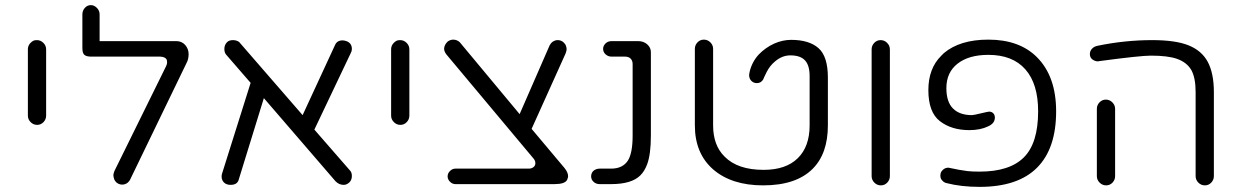

<svg xmlns="http://www.w3.org/2000/svg" viewBox="-20 -728 4849 750"><path d="M160.2 -276.4V-535.2Q160.2 -549.8 149.4 -560.5Q138.7 -571.3 124 -571.3Q114.3 -571.3 109.4 -568.4Q88.9 -555.7 88.9 -535.2V-276.4Q88.9 -261.7 99.6 -251Q110.4 -240.2 125 -240.2Q139.6 -240.2 149.9 -251Q160.2 -261.7 160.2 -276.4Z M457 -6.8Q474.6 -6.8 485.4 -21.5Q487.3 -24.4 488.3 -26.4L708 -480.5Q716.8 -496.1 716.8 -516.6Q716.8 -537.1 703.1 -552.7Q689.5 -567.4 668.9 -567.4H369.1V-671.9Q369.1 -686.5 358.4 -697.3Q347.7 -708 335 -708Q321.3 -708 311.5 -697.3Q301.8 -686.5 301.8 -671.9V-540Q301.8 -520.5 309.6 -513.7Q317.4 -506.8 336.9 -506.8H606.4Q627 -505.9 631.8 -493.2Q632.8 -488.3 632.8 -484.4Q632.8 -477.5 628.9 -469.7L426.8 -59.6Q422.9 -48.8 422.9 -43.9Q422.9 -39.1 423.8 -36.1Q426.8 -18.6 441.4 -10.7Q449.2 -6.8 457 -6.8Z M1354.5 -41Q1354.5 -54.7 1346.7 -62.5L1208 -221.7L1349.6 -519.5Q1354.5 -528.3 1354.5 -535.6Q1354.5 -543 1353.5 -545.9Q1350.6 -559.6 1335.9 -566.4Q1325.2 -570.3 1318.4 -570.3Q1295.9 -570.3 1288.1 -550.8Q1288.1 -550.8 1162.1 -278.3Q917 -561.5 914.1 -564Q911.1 -566.4 904.8 -568.8Q898.4 -571.3 890.6 -571.3Q875 -571.3 867.2 -563.5Q856.4 -552.7 856.4 -537.1Q856.4 -522.5 863.3 -514.6L959 -404.3L847.7 -50.8Q845.7 -45.9 845.7 -38.1Q845.7 -24.4 855 -15.1Q864.3 -5.9 880.9 -5.9Q908.2 -5.9 913.1 -28.3L1010.7 -344.7L1291 -19.5Q1304.7 -5.9 1322.3 -5.9Q1330.1 -5.9 1335 -8.8Q1354.5 -18.6 1354.5 -41Z M1579.1 -276.4V-535.2Q1579.1 -549.8 1568.4 -560.5Q1557.6 -571.3 1543 -571.3Q1533.2 -571.3 1528.3 -568.4Q1507.8 -555.7 1507.8 -535.2V-276.4Q1507.8 -261.7 1518.6 -251Q1529.3 -240.2 1543.9 -240.2Q1558.6 -240.2 1568.8 -251Q1579.1 -261.7 1579.1 -276.4Z M2189.5 -552.7Q2177.7 -571.3 2158.2 -571.3Q2149.4 -571.3 2141.6 -566.4H2140.6L2134.8 -561.5Q2130.9 -557.6 2127 -550.8L2009.8 -282.2Q1778.3 -560.5 1776.4 -562.5Q1765.6 -573.2 1750 -573.2Q1740.2 -573.2 1729.5 -566.4Q1714.8 -552.7 1714.8 -537.1Q1714.8 -528.3 1722.7 -516.6L2063.5 -109.4Q2071.3 -100.6 2071.3 -90.8Q2071.3 -80.1 2062.5 -74.2Q2055.7 -69.3 2044.9 -69.3H1758.8Q1747.1 -69.3 1737.8 -60.1Q1728.5 -50.8 1728.5 -39.1Q1728.5 -27.3 1737.8 -18.1Q1747.1 -8.8 1758.8 -8.8H2146.5Q2186.5 -8.8 2195.3 -25.4Q2199.2 -35.2 2199.2 -39.1Q2199.2 -54.7 2184.6 -72.3L2056.6 -224.6L2189.5 -519.5Q2193.4 -530.3 2193.4 -536.1Q2193.4 -542 2189.5 -552.7Z M2322.3 -8.8H2367.2Q2447.3 -8.8 2481.4 -43Q2498 -59.6 2507.8 -85.9Q2522.5 -125 2522.5 -198.2V-524.4Q2522.5 -542 2508.3 -554.7Q2494.1 -567.4 2472.7 -567.4H2369.1Q2354.5 -567.4 2345.2 -558.1Q2335.9 -548.8 2335.9 -537.1Q2335.9 -524.4 2345.7 -515.6Q2355.5 -506.8 2369.1 -506.8H2421.9Q2435.5 -506.8 2443.4 -499Q2451.2 -491.2 2451.2 -477.5V-198.2Q2451.2 -129.9 2432.6 -100.6Q2412.1 -69.3 2367.2 -69.3H2322.3Q2307.6 -69.3 2296.9 -59.6Q2289.1 -50.8 2289.1 -39.1Q2289.1 -26.4 2298.8 -17.6Q2308.6 -8.8 2322.3 -8.8Z M3213.9 -238.3V-424.8Q3213.9 -507.8 3177.2 -540Q3140.6 -572.3 3070.3 -572.3Q3037.1 -572.3 3003.9 -557.6Q2969.7 -542 2943.4 -514.6Q2917 -485.4 2908.2 -447.3Q2906.2 -436.5 2906.2 -435.5Q2906.2 -420.9 2915 -412.1Q2923.8 -403.3 2936.5 -403.3Q2952.1 -403.3 2960.9 -417Q2962.9 -420.9 2965.8 -428.2Q2968.8 -435.5 2974.6 -446.3Q2987.3 -471.7 3007.8 -488.3Q3035.2 -511.7 3067.4 -511.7Q3106.4 -511.7 3124.5 -492.2Q3142.6 -472.7 3142.6 -430.7V-238.3Q3142.6 -155.3 3096.2 -109.9Q3049.8 -64.5 2962.9 -64.5Q2861.3 -64.5 2810.5 -116.2Q2765.6 -160.2 2765.6 -238.3V-537.1Q2765.6 -551.8 2754.9 -562.5Q2744.1 -573.2 2729.5 -573.2Q2714.8 -573.2 2704.6 -562.5Q2694.3 -551.8 2694.3 -537.1V-238.3Q2694.3 -128.9 2765.6 -66.4Q2837.9 -3.9 2960.9 -3.9Q3089.8 -3.9 3154.3 -68.4Q3213.9 -127.9 3213.9 -238.3Z M3420.9 -3.9Q3435.5 -3.9 3445.8 -14.6Q3456.1 -25.4 3456.1 -40V-535.2Q3456.1 -549.8 3445.3 -560.5Q3434.6 -571.3 3419.9 -571.3Q3405.3 -571.3 3395 -560.5Q3384.8 -549.8 3384.8 -535.2V-40Q3384.8 -25.4 3395.5 -14.6Q3406.2 -3.9 3420.9 -3.9Z M3806.6 2Q3956.1 2 4030.8 -72.8Q4105.5 -147.5 4105.5 -293Q4105.5 -429.7 4030.3 -504.9Q3961.9 -573.2 3840.8 -573.2Q3729.5 -573.2 3667 -520.5L3657.2 -510.7Q3606.4 -460.9 3606.4 -376Q3606.4 -289.1 3651.9 -254.4Q3697.3 -219.7 3766.6 -219.7Q3809.6 -219.7 3839.8 -234.4Q3866.2 -246.1 3866.2 -268.6Q3866.2 -279.3 3859.9 -285.6Q3853.5 -292 3843.8 -292Q3839.8 -292 3811.5 -285.2Q3783.2 -278.3 3776.4 -278.3Q3776.4 -278.3 3776.4 -278.3Q3728.5 -278.3 3702.6 -304.2Q3676.8 -330.1 3676.8 -383.8Q3676.8 -445.3 3720.7 -479.5Q3764.6 -513.7 3840.8 -513.7Q3935.5 -513.7 3985.4 -457Q4035.2 -400.4 4035.2 -293Q4035.2 -168.9 3979.5 -113.3Q3923.8 -57.6 3806.6 -57.6Q3778.3 -57.6 3759.8 -59.6Q3728.5 -63.5 3688.5 -72.3Q3685.5 -73.2 3683.6 -73.2Q3681.6 -73.2 3678.7 -72.3Q3669.9 -71.3 3662.1 -63.5Q3653.3 -55.7 3653.3 -42Q3653.3 -29.3 3661.1 -22.5Q3668 -14.6 3677.7 -12.7Q3734.4 2 3806.6 2Z M4686.5 -3.9Q4701.2 -3.9 4711.4 -14.6Q4721.7 -25.4 4721.7 -40V-368.2Q4721.7 -442.4 4697.3 -487.3Q4673.8 -530.3 4623 -550.8Q4572.3 -571.3 4481.4 -571.3Q4373 -571.3 4265.6 -548.8Q4252.9 -545.9 4245.1 -537.1Q4237.3 -528.3 4237.3 -516.6Q4237.3 -502.9 4247.6 -495.6Q4257.8 -488.3 4268.6 -488.3Q4271.5 -488.3 4274.4 -489.3Q4434.6 -510.7 4475.6 -510.7Q4542 -510.7 4578.1 -498Q4616.2 -484.4 4633.8 -454.1Q4650.4 -423.8 4650.4 -368.2V-40Q4650.4 -25.4 4661.1 -14.6Q4671.9 -3.9 4686.5 -3.9ZM4300.8 -3.9Q4315.4 -3.9 4325.7 -14.6Q4335.9 -25.4 4335.9 -40V-302.7Q4335.9 -317.4 4325.2 -328.1Q4314.5 -338.9 4299.8 -338.9Q4285.2 -338.9 4274.9 -328.1Q4264.6 -317.4 4264.6 -302.7V-40Q4264.6 -25.4 4275.4 -14.6Q4286.1 -3.9 4300.8 -3.9Z"/></svg>

Font: FakePearl
Style: ExtraLight
Weight: 300
Version: Version 1.2